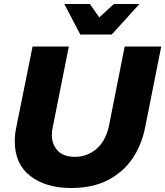

<svg xmlns="http://www.w3.org/2000/svg" viewBox="-20 -933 827 961"><path d="M335.5 8Q209.5 8 131.8 -52Q54 -112 54 -225.5Q54 -259.5 61 -293.5L143 -700H324.5L243.5 -293.5Q239.5 -276.5 239.5 -256.5Q239.5 -212.5 267.5 -180.2Q295.5 -148 356.5 -148Q411.5 -148 457.5 -183.2Q503.5 -218.5 523.5 -293.5L604 -700H787L706 -293.5Q689 -208 643.5 -140.2Q598 -72.5 520 -31.5Q444 8 335.5 8ZM539 -760H382L302 -913H430L477 -846L550 -913H678Z"/></svg>

Font: Argentum Sans
Style: Bold Italic
Weight: 700
Italic angle: -11°
Designer: Julieta Ulanovsky (font), Cristiano Sobral (main changes and remaster)
Foundry: Julieta Ulanovsky (font), Cristiano Sobral (main changes and remaster)
Version: Version 2.007;June 15, 2022;FontCreator 14.0.0.2814 64-bit; 